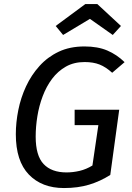

<svg xmlns="http://www.w3.org/2000/svg" viewBox="-20 -935 665 967"><path d="M405.2 -701.1Q472.3 -701.1 520.4 -680.6Q568.5 -660 607.5 -622L545 -568.5Q513 -597.5 481.5 -610Q450.1 -622.5 406.1 -622.5Q352.2 -622.5 311.8 -599.5Q271.4 -576.6 242.4 -538.1Q213.5 -499.6 195.1 -450.7Q176.6 -401.7 168.2 -349.3Q159.7 -296.9 159.7 -247Q159.7 -151.2 199.5 -108.9Q239.4 -66.6 315 -66.6Q347.9 -66.6 381.3 -74.5Q414.6 -82.5 445.5 -101.4L475.4 -304.7H355.9L355.9 -382.3H580.4L535.4 -54Q485.3 -22 429.2 -5Q373 12.1 302.1 12.1Q190.7 12.1 125.2 -56Q59.7 -124 59.7 -259Q59.7 -318 72.2 -380.6Q84.7 -443.1 111.2 -500.1Q137.7 -557.1 178.8 -602.6Q219.8 -648.1 275.9 -674.6Q332 -701.1 405.2 -701.1ZM432.9 -840 297.8 -758.9 260.5 -804.2 409.7 -914.5H470.2L589.2 -804.2L547.9 -758.9Z"/></svg>

Font: Fira Sans Variable
Style: Italic
Weight: 397
Italic angle: -8°
Designer: Carrois Corporate & Edenspiekermann AG
Foundry: Carrois Corporate GbR & Edenspiekermann AG
Version: Version 4.202